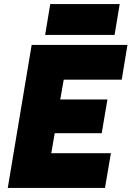

<svg xmlns="http://www.w3.org/2000/svg" viewBox="-20 -920 644 940"><path d="M18 0 135 -700H604L576 -530H292L275 -433H506L478 -268H248L231 -170H523L494 0ZM201 -749 226 -900H566L541 -749Z"/></svg>

Font: Figtree Black
Style: Italic
Weight: 900
Italic angle: -9.5°
Foundry: Erik Kennedy
Version: Version 2.001;gftools[0.9.30]